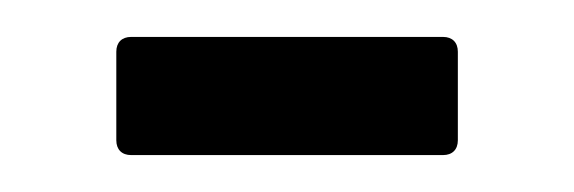

<svg xmlns="http://www.w3.org/2000/svg" viewBox="-20 -286 311 104"><path d="M228 -210V-258C228 -263 225 -266 220 -266H51C46 -266 43 -263 43 -258V-210C43 -205 46 -202 51 -202H220C225 -202 228 -205 228 -210Z"/></svg>

Font: Shippori Mincho OTF
Style: Regular
Weight: 400
Designer: FONTDASU
Foundry: FONTDASU / Google Inc. / but / Adobe
Version: Version 3.300;hotconv 1.0.109;makeotfexe 2.5.65596